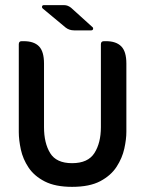

<svg xmlns="http://www.w3.org/2000/svg" viewBox="-20 -716 566 746"><path d="M146 -683Q142 -687 143.5 -691.5Q145 -696 150 -696H230Q243 -696 256 -686L340 -610Q343 -607 341.5 -602.5Q340 -598 334 -598H268Q249 -598 235 -609ZM260 10Q195 10 154 -11Q113 -32 91 -65Q69 -98 61 -135Q53 -172 53 -203V-544Q53 -556 64 -556H72Q112 -556 131.5 -536Q151 -516 151 -469V-222Q151 -160 175 -121Q199 -82 260 -82Q322 -82 347 -121.5Q372 -161 372 -222V-544Q372 -556 384 -556H392Q431 -556 451 -536Q471 -516 471 -469V-204Q471 -175 463 -138.5Q455 -102 433 -68Q411 -34 369.5 -12Q328 10 260 10Z"/></svg>

Font: Zain
Style: Bold
Weight: 700
Designer: Zain,Boutros
Foundry: Mobile Telecommunications Company (Zain), 2024
Version: Version 1.50; ttfautohint (v1.8.4)